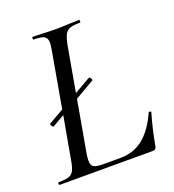

<svg xmlns="http://www.w3.org/2000/svg" viewBox="-117 -717 734 809"><g transform="rotate(-20 249.5 -312.5)"><path d="M64 -256 132 -295 176 -544Q180 -570 180 -576Q180 -598 167 -605.5Q154 -613 119 -613Q117 -613 117 -619Q117 -625 119 -625L162 -624Q198 -622 221 -622Q244 -622 284 -624L328 -625Q330 -625 330 -619Q330 -613 328 -613Q297 -613 282 -607.5Q267 -602 259.5 -587.5Q252 -573 246 -543L210 -340L283 -382H284Q288 -382 292 -374.5Q296 -367 292 -366L206 -316L165 -85Q162 -67 162 -54Q162 -33 173.5 -26Q185 -19 215 -19H292Q353 -19 396 -54Q439 -89 470 -158Q471 -161 476.5 -160Q482 -159 481 -156Q461 -88 448 -15Q446 -7 442.5 -3.5Q439 0 432 0H13Q10 0 10 -6Q10 -12 13 -12Q44 -12 59 -17Q74 -22 81.5 -36.5Q89 -51 94 -81L128 -271L74 -240H73Q69 -240 65 -247.5Q61 -255 64 -256Z"/></g></svg>

Font: CormorantInfant-MediumItalic
Style: Italic
Weight: 500
Italic angle: -10°
Designer: Christian Thalmann (Catharsis Fonts)
Foundry: Catharsis Fonts
Version: Version 3.303